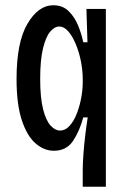

<svg xmlns="http://www.w3.org/2000/svg" viewBox="-20 -561 487 731"><path d="M295 150V86Q295 62 297.5 27Q300 -8 304.5 -45.5Q309 -83 314 -114H297Q283 -62 258 -24.5Q233 13 185 13Q148 13 115.5 -15Q83 -43 63 -103.5Q43 -164 43 -260Q43 -400 84.5 -470.5Q126 -541 183 -541Q219 -541 242 -518Q265 -495 278 -462.5Q291 -430 297 -400H313L309 -527H383V150ZM208 -64Q229 -64 245.5 -82.5Q262 -101 273 -130Q284 -159 289.5 -190Q295 -221 295 -247V-260Q295 -293 288 -328Q281 -363 268.5 -393Q256 -423 240 -441.5Q224 -460 205 -460Q188 -460 171.5 -441Q155 -422 144 -378Q133 -334 133 -261Q133 -189 144 -145.5Q155 -102 172.5 -83Q190 -64 208 -64Z"/></svg>

Font: Bricolage Grotesque 10pt Condensed
Style: Regular
Weight: 400
Width: 3
Designer: Mathieu Triay
Foundry: Atelier Triay
Version: Version 1.000; ttfautohint (v1.8.4.7-5d5b);gftools[0.9.29]